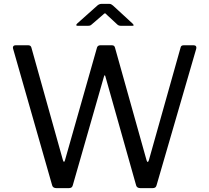

<svg xmlns="http://www.w3.org/2000/svg" viewBox="-20 -977 1085 997"><path d="M985 -742Q994 -742 997.5 -737Q1001 -732 999 -724L793 -15Q791 -7 786 -3.5Q781 0 771 0H710Q691 0 687 -14L527 -581Q524 -592 520 -580L358 -15Q356 -7 351 -3.5Q346 0 336 0H274Q255 0 251 -14L48 -724Q47 -726 47 -729Q47 -742 62 -742H126Q140 -742 143 -730L306 -148Q309 -137 312 -137Q316 -137 318 -147L484 -731Q488 -742 502 -742H559Q567 -742 571 -739.5Q575 -737 577 -730L741 -145Q744 -136 747 -136Q750 -136 753 -145L918 -731Q920 -742 935 -742ZM536 -899Q534 -901 530.5 -904.5Q527 -908 525 -908Q522 -908 513 -899L455 -849Q450 -845 446.5 -844Q443 -843 437 -843H383Q376 -843 376 -847Q376 -850 381 -855L483 -946Q494 -957 508 -957H547Q554 -957 558.5 -954Q563 -951 567 -948L668 -855Q674 -849 674 -846Q674 -843 667 -843H608Q597 -843 590 -849Z"/></svg>

Font: Libre Franklin
Style: Regular
Weight: 400
Designer: Pablo Impallari, Rodrigo Fuenzalida
Foundry: Impallari Type
Version: Version 1.001; ttfautohint (v1.4.1)